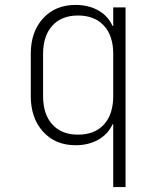

<svg xmlns="http://www.w3.org/2000/svg" viewBox="-20 -580 640 780"><path d="M440 -550H490V180H440V-75H437Q419 -35 379.5 -12.5Q340 10 287 10Q205 10 155 -45Q105 -100 105 -190V-361Q105 -451 155 -505.5Q205 -560 287 -560Q340 -560 379.5 -537.5Q419 -515 437 -475H440ZM440 -190V-361Q440 -435 402 -476Q364 -517 297 -517Q230 -517 192.5 -475.5Q155 -434 155 -361V-190Q155 -116 192.5 -74.5Q230 -33 297 -33Q365 -33 402.5 -74.5Q440 -116 440 -190Z"/></svg>

Font: JetBrains Mono Extra Light
Style: Regular
Weight: 200
Monospace: yes
Designer: Philipp Nurullin, Konstantin Bulenkov
Foundry: JetBrains
Version: 2.002